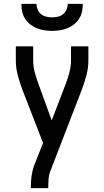

<svg xmlns="http://www.w3.org/2000/svg" viewBox="-20 -760 540 995"><path d="M140 215V208Q140 180 143.5 153Q147 126 156 100L203 -19L95 -298Q82 -333 72 -370.5Q62 -408 62 -447V-520H152V-447Q152 -431 154 -415.5Q156 -400 160 -385Q164 -370 169 -355Q174 -340 179 -326L248 -136L321 -326Q332 -355 340 -385.5Q348 -416 348 -447V-520H438V-447Q438 -408 428 -370.5Q418 -333 405 -298L240 129Q233 148 231.5 168Q230 188 230 208V215ZM250 -600Q230 -600 210 -603Q190 -606 171.5 -613.5Q153 -621 137 -633.5Q121 -646 110 -663Q99 -680 95 -700Q91 -720 91 -740H169Q169 -725 175 -710.5Q181 -696 193 -686.5Q205 -677 220 -673.5Q235 -670 250 -670Q265 -670 280 -673.5Q295 -677 307 -686.5Q319 -696 325 -710.5Q331 -725 331 -740H409Q409 -720 405 -700Q401 -680 390 -663Q379 -646 363 -633.5Q347 -621 328.5 -613.5Q310 -606 290 -603Q270 -600 250 -600Z"/></svg>

Font: Iosevka Term Curly Medium
Style: Regular
Weight: 500
Designer: Belleve Invis
Foundry: Belleve Invis
Version: Version 32.3.0